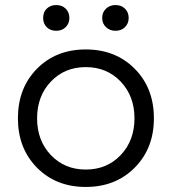

<svg xmlns="http://www.w3.org/2000/svg" viewBox="-20 -721 680 761"><path d="M590 -252Q590 -133 514 -56.5Q438 20 320 20Q202 20 126.5 -56.5Q51 -133 51 -252Q51 -372 126.5 -448.5Q202 -525 320 -525Q438 -525 514 -448.5Q590 -372 590 -252ZM513 -252Q513 -340 458.5 -397.5Q404 -455 320 -455Q236 -455 181.5 -397.5Q127 -340 127 -252Q127 -164 181.5 -106.5Q236 -49 320 -49Q404 -49 458.5 -106.5Q513 -164 513 -252ZM203 -599Q180 -599 165.5 -613Q151 -627 151 -650Q151 -673 165.5 -687Q180 -701 203 -701Q226 -701 240.5 -686.5Q255 -672 255 -650Q255 -628 240.5 -613.5Q226 -599 203 -599ZM438 -599Q415 -599 400 -613.5Q385 -628 385 -650Q385 -672 400 -686.5Q415 -701 438 -701Q461 -701 475.5 -686.5Q490 -672 490 -650Q490 -628 475.5 -613.5Q461 -599 438 -599Z"/></svg>

Font: Metropolitano
Style: Regular
Weight: 400
Designer: Fonts by Alex Slobzheninov & Chris M. Simpson / Changes by Cristiano Sobral
Foundry: Fonts by Alex Slobzheninov & Chris M. Simpson / Changes by Cristiano Sobral
Version: Version 1.00;August 30, 2020;FontCreator 13.0.0.2681 64-bit